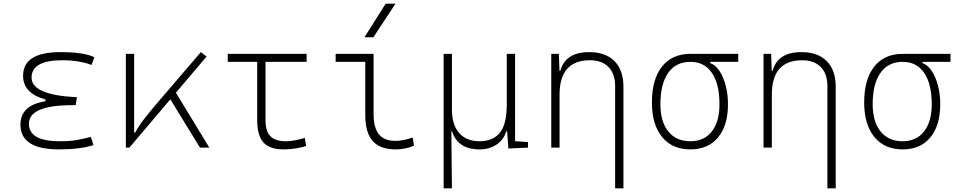

<svg xmlns="http://www.w3.org/2000/svg" viewBox="-20 -815 5313 1060"><path d="M305.7 9.8Q92.8 9.8 92.8 -127Q92.8 -233.9 230.5 -255.9V-266.1Q107.4 -299.8 107.4 -396.5Q107.4 -527.3 313.5 -527.3Q443.8 -527.3 501 -499L485.4 -456.5Q416.5 -482.4 324.2 -482.4Q154.3 -482.4 154.3 -386.7Q154.3 -290 404.8 -278.3L397.9 -234.4H379.9Q139.6 -234.4 139.6 -131.8Q139.6 -35.2 309.6 -35.2Q370.1 -35.2 410.2 -43Q450.2 -50.8 481.4 -59.6L496.1 -13.7Q419.9 9.8 305.7 9.8Z M674.8 0V-517.6H720.7V-83.5H726.6Q747.6 -122.6 781 -165Q814.5 -207.5 863.3 -264.2L1088.9 -527.3L1120.6 -502.9L951.2 -303.2L1135.7 0H1084L920.4 -266.6L694.3 0Z M1544.9 9.8Q1468.8 9.8 1434.3 -28.6Q1399.9 -66.9 1399.9 -152.3V-473.6H1237.3V-517.6H1672.9V-473.6H1445.8V-152.3Q1445.8 -90.8 1472.7 -63Q1499.5 -35.2 1559.6 -35.2Q1600.1 -35.2 1663.1 -53.7L1669.9 -8.8Q1609.4 9.8 1544.9 9.8Z M2165 9.8Q2078.1 9.8 2037.4 -36.6Q1996.6 -83 1996.6 -180.7V-473.6H1833V-517.6H2042.5V-185.5Q2042.5 -109.4 2072.3 -73.2Q2102.1 -37.1 2165 -37.1Q2202.6 -37.1 2258.8 -55.7L2265.6 -10.7Q2217.3 9.8 2165 9.8ZM1992.2 -609.4 2109.4 -794.9H2163.6L2041.5 -609.4Z M2627.4 9.8Q2507.8 9.8 2475.6 -89.8H2471.7L2475.1 224.6H2429.2V-517.6H2475.1V-210Q2475.1 -126 2515.1 -80.6Q2555.2 -35.2 2627.4 -35.2Q2701.7 -35.2 2739.7 -82Q2777.8 -128.9 2777.8 -239.3V-517.6H2823.7V-35.6L2895 -30.8V0L2786.6 4.9L2779.8 -89.8H2774.9Q2761.2 -43.5 2721.4 -16.8Q2681.6 9.8 2627.4 9.8Z M3376 224.6V-338.9Q3376 -407.7 3339.4 -445.1Q3302.7 -482.4 3237.3 -482.4Q3069.3 -482.4 3069.3 -293V0H3023.4V-517.6H3065.4L3068.8 -423.8H3073.2Q3101.6 -527.3 3232.9 -527.3Q3323.2 -527.3 3372.6 -477.5Q3421.9 -427.7 3421.9 -336.9V224.6Z M3791.5 9.8Q3691.4 9.8 3635.3 -58.6Q3579.1 -127 3579.1 -249Q3579.1 -377.4 3634.8 -447.5Q3690.4 -517.6 3791.5 -517.6H4055.7V-473.6H3900.9V-466.8Q3929.2 -457 3951.2 -424.6Q3973.1 -392.1 3986.1 -344.2Q3999 -296.4 3999 -239.3Q3999 -121.6 3944.1 -55.9Q3889.2 9.8 3791.5 9.8ZM3791.5 -35.2Q3867.2 -35.2 3909.7 -89.1Q3952.1 -143.1 3952.1 -239.3Q3952.1 -351.6 3910.4 -412.6Q3868.7 -473.6 3791.5 -473.6Q3711.9 -473.6 3668.9 -412.6Q3626 -351.6 3626 -239.3Q3626 -143.1 3669.7 -89.1Q3713.4 -35.2 3791.5 -35.2Z M4547.9 224.6V-338.9Q4547.9 -407.7 4511.2 -445.1Q4474.6 -482.4 4409.2 -482.4Q4241.2 -482.4 4241.2 -293V0H4195.3V-517.6H4237.3L4240.7 -423.8H4245.1Q4273.4 -527.3 4404.8 -527.3Q4495.1 -527.3 4544.4 -477.5Q4593.8 -427.7 4593.8 -336.9V224.6Z M4963.4 9.8Q4863.3 9.8 4807.1 -58.6Q4751 -127 4751 -249Q4751 -377.4 4806.6 -447.5Q4862.3 -517.6 4963.4 -517.6H5227.5V-473.6H5072.8V-466.8Q5101.1 -457 5123 -424.6Q5145 -392.1 5158 -344.2Q5170.9 -296.4 5170.9 -239.3Q5170.9 -121.6 5116 -55.9Q5061 9.8 4963.4 9.8ZM4963.4 -35.2Q5039.1 -35.2 5081.5 -89.1Q5124 -143.1 5124 -239.3Q5124 -351.6 5082.3 -412.6Q5040.5 -473.6 4963.4 -473.6Q4883.8 -473.6 4840.8 -412.6Q4797.9 -351.6 4797.9 -239.3Q4797.9 -143.1 4841.6 -89.1Q4885.3 -35.2 4963.4 -35.2Z"/></svg>

Font: Cascadia Code NF ExtraLight
Style: Regular
Weight: 200
Monospace: yes
Designer: Aaron Bell
Foundry: Saja Typeworks
Version: Version 2404.023; ttfautohint (v1.8.4)